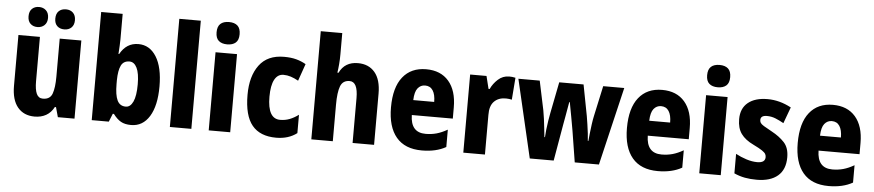

<svg xmlns="http://www.w3.org/2000/svg" viewBox="-44 -1117 6118 1344"><g transform="rotate(5 3015.0 -445.0)"><path d="M501 -615V-66H384L365 -135H357Q336 -95 301.5 -75.5Q267 -56 221 -56Q145 -56 102 -107.5Q59 -159 59 -258V-615H210V-303Q210 -245 223.5 -215.5Q237 -186 268 -186Q319 -186 334 -228.5Q349 -271 349 -347V-615ZM118 -752Q118 -787 137 -805Q156 -823 186 -823Q216 -823 235.5 -804.5Q255 -786 255 -752Q255 -719 235.5 -700.5Q216 -682 186 -682Q156 -682 137 -700Q118 -718 118 -752ZM306 -752Q306 -787 325 -805Q344 -823 375 -823Q406 -823 425 -804.5Q444 -786 444 -752Q444 -719 425 -700.5Q406 -682 375 -682Q344 -682 325 -700Q306 -718 306 -752Z M773 -647Q773 -627 771.5 -600Q770 -573 768 -544H773Q795 -584 827 -604.5Q859 -625 902 -625Q981 -625 1027.5 -551Q1074 -477 1074 -342Q1074 -207 1027.5 -131.5Q981 -56 899 -56Q855 -56 827 -72Q799 -88 773 -123H765L742 -66H622V-826H773ZM850 -498Q808 -498 791 -463.5Q774 -429 773 -360V-334Q773 -256 791 -218.5Q809 -181 851 -181Q883 -181 902 -221.5Q921 -262 921 -344Q921 -421 902 -459.5Q883 -498 850 -498Z M1322 -66H1171V-826H1322Z M1520 -834Q1559 -834 1580 -815Q1601 -796 1601 -755Q1601 -714 1579.5 -695.5Q1558 -677 1520 -677Q1482 -677 1460.5 -695.5Q1439 -714 1439 -755Q1439 -796 1460 -815Q1481 -834 1520 -834ZM1595 -615V-66H1444V-615Z M1918 -56Q1805 -56 1749 -124Q1693 -192 1693 -338Q1693 -469 1751 -547Q1809 -625 1925 -625Q1975 -625 2011.5 -615Q2048 -605 2079 -587L2037 -467Q2008 -483 1983 -491Q1958 -499 1932 -499Q1891 -499 1869 -458Q1847 -417 1847 -338Q1847 -183 1935 -183Q1971 -183 2002 -195Q2033 -207 2064 -230V-101Q2005 -56 1918 -56Z M2316 -677Q2316 -641 2313 -606Q2310 -571 2306 -547H2314Q2352 -626 2444 -626Q2520 -626 2563 -575Q2606 -524 2606 -426V-66H2455V-381Q2455 -496 2397 -496Q2349 -496 2332.5 -453Q2316 -410 2316 -322V-66H2165V-826H2316Z M2924 -625Q3026 -625 3082.5 -559.5Q3139 -494 3139 -376V-297H2851Q2853 -174 2958 -174Q2999 -174 3035 -184Q3071 -194 3111 -217V-95Q3042 -56 2942 -56Q2823 -56 2762 -128.5Q2701 -201 2701 -338Q2701 -478 2759.5 -551.5Q2818 -625 2924 -625ZM2926 -511Q2895 -511 2874.5 -486Q2854 -461 2852 -402H2999Q2999 -454 2980.5 -482.5Q2962 -511 2926 -511Z M3507 -625Q3517 -625 3528 -624Q3539 -623 3551 -620L3539 -465Q3531 -467 3519.5 -468.5Q3508 -470 3497 -470Q3445 -470 3414.5 -439Q3384 -408 3385 -344V-66H3233V-615H3348L3370 -526H3378Q3395 -564 3428.5 -594.5Q3462 -625 3507 -625Z M3981 -285Q3978 -301 3973.5 -327.5Q3969 -354 3963.5 -383.5Q3958 -413 3953 -439.5Q3948 -466 3945 -483H3941Q3938 -465 3933 -437.5Q3928 -410 3923 -380.5Q3918 -351 3913 -325.5Q3908 -300 3906 -285L3868 -66H3700L3572 -615H3722L3765 -411Q3770 -385 3774.5 -351.5Q3779 -318 3782.5 -284.5Q3786 -251 3789 -224H3793Q3794 -247 3797.5 -278Q3801 -309 3806 -340.5Q3811 -372 3816 -397L3859 -615H4030L4072 -396Q4076 -371 4081 -339Q4086 -307 4089.5 -276Q4093 -245 4094 -224H4098Q4100 -247 4103.5 -278.5Q4107 -310 4111.5 -343Q4116 -376 4122 -403L4168 -615H4316L4186 -66H4016Z M4582 -625Q4684 -625 4740.5 -559.5Q4797 -494 4797 -376V-297H4509Q4511 -174 4616 -174Q4657 -174 4693 -184Q4729 -194 4769 -217V-95Q4700 -56 4600 -56Q4481 -56 4420 -128.5Q4359 -201 4359 -338Q4359 -478 4417.5 -551.5Q4476 -625 4582 -625ZM4584 -511Q4553 -511 4532.5 -486Q4512 -461 4510 -402H4657Q4657 -454 4638.5 -482.5Q4620 -511 4584 -511Z M4967 -834Q5006 -834 5027 -815Q5048 -796 5048 -755Q5048 -714 5026.5 -695.5Q5005 -677 4967 -677Q4929 -677 4907.5 -695.5Q4886 -714 4886 -755Q4886 -796 4907 -815Q4928 -834 4967 -834ZM5042 -615V-66H4891V-615Z M5495 -231Q5495 -145 5443 -100.5Q5391 -56 5295 -56Q5250 -56 5212 -63Q5174 -70 5136 -87V-224Q5171 -205 5211.5 -192Q5252 -179 5288 -179Q5344 -179 5344 -219Q5344 -231 5338.5 -241Q5333 -251 5314 -264Q5295 -277 5252 -298Q5193 -326 5164.5 -365.5Q5136 -405 5136 -468Q5136 -544 5185.5 -584.5Q5235 -625 5323 -625Q5407 -625 5489 -581L5447 -467Q5417 -484 5388.5 -495.5Q5360 -507 5328 -507Q5284 -507 5284 -475Q5284 -464 5289.5 -455Q5295 -446 5313.5 -434.5Q5332 -423 5371 -402Q5425 -373 5460 -335.5Q5495 -298 5495 -231Z M5782 -625Q5884 -625 5940.5 -559.5Q5997 -494 5997 -376V-297H5709Q5711 -174 5816 -174Q5857 -174 5893 -184Q5929 -194 5969 -217V-95Q5900 -56 5800 -56Q5681 -56 5620 -128.5Q5559 -201 5559 -338Q5559 -478 5617.5 -551.5Q5676 -625 5782 -625ZM5784 -511Q5753 -511 5732.5 -486Q5712 -461 5710 -402H5857Q5857 -454 5838.5 -482.5Q5820 -511 5784 -511Z"/></g></svg>

Font: Noto Sans Malayalam UI Condensed ExtraBold
Style: Regular
Weight: 800
Width: 3
Designer: Jelle Bosma - Monotype Design Team
Foundry: Monotype Imaging Inc.
Version: Version 2.104; ttfautohint (v1.8.4.7-5d5b)